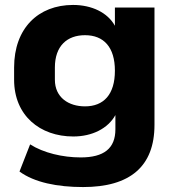

<svg xmlns="http://www.w3.org/2000/svg" viewBox="-20 -570 715 784"><path d="M319.3 193.8C510.7 193.8 610.8 109.9 610.8 -60.1V-539.1H449.2V-464.8C419.4 -518.6 355 -549.8 278.3 -549.8C136.2 -549.8 37.6 -454.6 37.6 -294.4V-244.6C37.6 -97.7 143.6 -12.7 279.3 -12.7C356.4 -12.7 420.9 -45.4 451.2 -100.1V-42C451.2 36.1 404.3 72.8 309.6 72.8C235.8 72.8 157.2 54.2 103 19.5L59.6 130.4C120.1 174.8 213.4 193.8 319.3 193.8ZM327.1 -135.7C260.7 -135.7 204.1 -171.4 204.1 -244.6V-294.4C204.1 -382.3 253.9 -426.3 327.1 -426.3C403.3 -426.3 449.2 -377.9 449.2 -281.2C449.2 -184.1 403.3 -135.7 327.1 -135.7Z"/></svg>

Font: Winston ExtraBold
Style: Regular
Weight: 800
Designer: Vernon Adams, Kim Jin-seong, David Berlow, Cristiano Sobral
Foundry: The Winston Project Authors
Version: Version 3.004